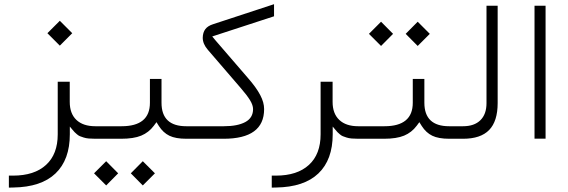

<svg xmlns="http://www.w3.org/2000/svg" viewBox="-20 -649 2656 898"><path d="M201.7 -493.7 259.8 -551.8 317.9 -493.7 259.8 -435.5ZM432.6 0H425.8Q408.7 0 395.3 -1.2Q381.8 -2.4 371.1 -5.9Q360.4 -9.3 353.8 -12Q347.2 -14.6 339.6 -21.2Q332 -27.8 328.6 -31.2Q325.2 -34.7 317.6 -43.9Q310.1 -53.2 306.6 -57.1V-23.9V-21Q306.6 98.1 239.7 162.1Q172.9 226.1 42 228L21.5 228.5V172.4H41Q140.6 172.4 195.3 122.3Q250 72.3 250 -20.5V-266.6H306.2V-172.4Q306.2 -117.7 337.4 -88.1Q368.7 -58.6 425.8 -58.6H433.1Q445.3 -58.6 445.3 -32.7V-27.3Q445.3 -16.1 442.1 -8.1Q439 0 432.6 0Z M591.8 161.6 647.9 105 704.6 161.6 647.9 218.3ZM419.9 161.6 476.6 105 532.7 161.6 476.6 218.3ZM860.8 0H851.6Q801.3 0 772.2 -14.2Q743.2 -28.3 723.1 -59.6L711.9 -77.6L699.2 -60.5Q675.8 -29.3 640.4 -14.6Q605 0 546.4 0H429.2Q416.5 0 416.5 -27.3V-32.7Q416.5 -58.6 428.7 -58.6H548.8Q681.2 -58.6 681.2 -168.5V-279.8H735.4V-168.5Q735.4 -58.6 851.1 -58.6H861.3Q873.5 -58.6 873.5 -32.7V-27.3Q873.5 -16.1 870.4 -8.1Q867.2 0 860.8 0Z M856.9 -58.6H1026.9Q1090.8 -58.6 1127.2 -78.1Q1163.6 -97.7 1163.6 -138.7Q1163.6 -157.2 1149.2 -180.7Q1134.8 -204.1 1105.5 -237.8L952.1 -416Q928.2 -443.4 928.2 -472.7Q928.7 -497.1 940.2 -512.5Q951.7 -527.8 976.1 -535.6L1261.7 -629.4V-572.8L993.7 -485.4L972.7 -478.5L986.8 -461.4L1137.2 -287.1Q1158.2 -263.2 1172.9 -242.9Q1187.5 -222.7 1197 -204.6Q1206.5 -186.5 1210.9 -170.4Q1215.3 -154.3 1215.3 -138.7Q1215.3 0 1025.9 0H857.4Q844.7 0 844.7 -27.3V-32.7Q844.7 -58.6 856.9 -58.6Z M1662.1 0H1655.3Q1638.2 0 1624.8 -1.2Q1611.3 -2.4 1600.6 -5.9Q1589.8 -9.3 1583.3 -12Q1576.7 -14.6 1569.1 -21.2Q1561.5 -27.8 1558.1 -31.2Q1554.7 -34.7 1547.1 -43.9Q1539.6 -53.2 1536.1 -57.1V-23.9V-21Q1536.1 98.1 1469.2 162.1Q1402.3 226.1 1271.5 228L1251 228.5V172.4H1270.5Q1370.1 172.4 1424.8 122.3Q1479.5 72.3 1479.5 -20.5V-266.6H1535.6V-172.4Q1535.6 -117.7 1566.9 -88.1Q1598.1 -58.6 1655.3 -58.6H1662.6Q1674.8 -58.6 1674.8 -32.7V-27.3Q1674.8 -16.1 1671.6 -8.1Q1668.5 0 1662.1 0Z M1877.4 -490.7 1933.6 -547.4 1990.2 -490.7 1933.6 -434.1ZM1705.6 -490.7 1762.2 -547.4 1818.4 -490.7 1762.2 -434.1ZM2090.3 0H2081.1Q2030.8 0 2001.7 -14.2Q1972.7 -28.3 1952.6 -59.6L1941.4 -77.6L1928.7 -60.5Q1905.3 -29.3 1869.9 -14.6Q1834.5 0 1775.9 0H1658.7Q1646 0 1646 -27.3V-32.7Q1646 -58.6 1658.2 -58.6H1778.3Q1910.6 -58.6 1910.6 -168.5V-279.8H1964.8V-168.5Q1964.8 -58.6 2080.6 -58.6H2090.8Q2103 -58.6 2103 -32.7V-27.3Q2103 -16.1 2099.9 -8.1Q2096.7 0 2090.3 0Z M2086.4 -58.6H2146Q2198.2 -58.6 2226.8 -86.7Q2255.4 -114.7 2255.4 -166.5V-622.1H2307.6V-167Q2307.6 -82 2267.8 -41Q2228 0 2145.5 0H2086.9Q2074.2 0 2074.2 -27.3V-32.7Q2074.2 -58.6 2086.4 -58.6Z M2480 -622.1H2531.7V-0.5H2480Z"/></svg>

Font: Shabnam Thin WOL
Style: Thin-WOL
Weight: 100
Foundry: DejaVu fonts team - Redesigned by Saber Rastikerdar - Based on Vazir font
Version: Version 5.0.0